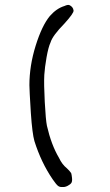

<svg xmlns="http://www.w3.org/2000/svg" viewBox="-20 -707 449 781"><path d="M242.2 -682.6Q254.9 -688.5 261.7 -686.5Q277.3 -679.7 279.3 -664.1Q280.3 -653.3 242.2 -611.3Q193.4 -561.5 185.5 -534.2Q176.8 -515.6 169.4 -474.1Q162.1 -432.6 160.2 -402.3Q158.2 -365.2 162.1 -292Q166 -218.8 170.9 -195.3Q188.5 -118.2 219.7 -65.4Q232.4 -38.1 252 -22.5Q262.7 -12.7 269.5 -2.9Q271.5 2.9 272.9 16.6Q274.4 30.3 270.5 36.6Q266.6 43 255.4 48.8Q244.1 54.7 234.4 53.7Q223.6 54.7 216.3 49.3Q209 43.9 194.3 22.5Q147.5 -45.9 120.1 -132.8Q111.3 -163.1 105.5 -247.1Q99.6 -341.8 99.6 -360.4Q99.6 -439.5 125 -521Q150.4 -602.5 182.6 -641.6Q210 -672.9 242.2 -682.6Z"/></svg>

Font: JasonHandwriting1
Style: Regular
Weight: 400
Version: Version 1.48.20